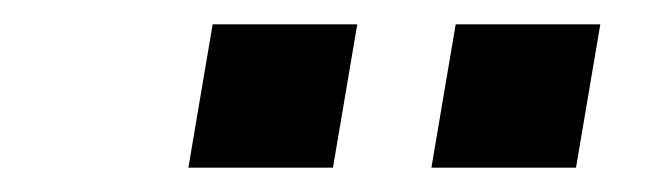

<svg xmlns="http://www.w3.org/2000/svg" viewBox="-20 -749 540 158"><path d="M335 -611 355 -729H474L454 -611ZM135 -611 155 -729H274L254 -611Z"/></svg>

Font: Iosevka SS04 Oblique
Style: Regular
Weight: 400
Italic angle: -9°
Monospace: yes
Designer: Belleve Invis
Foundry: Belleve Invis
Version: Version 19.0.0; ttfautohint (v1.8.4)